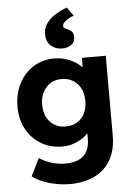

<svg xmlns="http://www.w3.org/2000/svg" viewBox="-67 -892 800 1170"><g transform="rotate(-5 333.0 -306.5)"><path d="M313 230Q249 230 186 211.5Q123 193 84 163L137 55Q169 77 210 90Q251 103 295 103Q445 103 445 -37V-69Q419 -40 376.5 -21Q334 -2 287 -2Q214 -2 157 -36Q100 -70 67.5 -129.5Q35 -189 35 -267Q35 -347 67.5 -409Q100 -471 156 -506Q212 -541 283 -541Q335 -541 379.5 -521Q424 -501 451 -472L453 -530H598V-42Q598 88 522 159Q446 230 313 230ZM317 -122Q378 -122 414 -161.5Q450 -201 450 -266Q450 -332 413.5 -372Q377 -412 317 -412Q258 -412 222 -371.5Q186 -331 186 -266Q186 -201 222 -161.5Q258 -122 317 -122ZM336 -597Q299 -597 270 -621Q241 -645 241 -694Q241 -732 263 -761Q285 -790 319 -810.5Q353 -831 387 -843L425 -790Q412 -787 395.5 -778Q379 -769 367 -757.5Q355 -746 355 -733Q355 -723 362.5 -719.5Q370 -716 380 -711Q397 -704 406.5 -693.5Q416 -683 416 -660Q416 -629 393 -613Q370 -597 336 -597Z"/></g></svg>

Font: Readex Pro bold
Style: Bold
Weight: 700
Designer: Bonnie Shaver-Troup, Thomas Jockin
Foundry: Lexend
Version: Version 1.200; ttfautohint (v1.8.3)